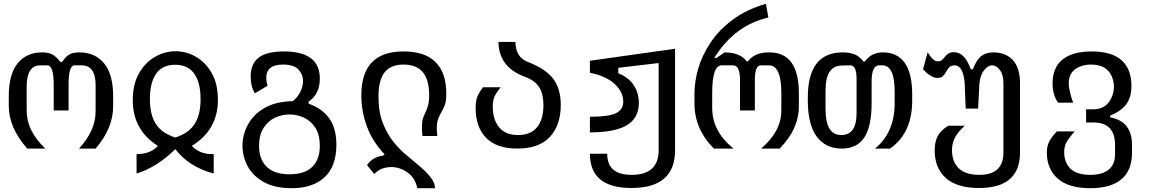

<svg xmlns="http://www.w3.org/2000/svg" viewBox="-20 -780 6040 1008"><path d="M123 0Q26 -109 26 -225V-275Q26 -390 72.5 -447.5Q119 -505 201 -505Q236 -505 256 -493.5Q276 -482 297 -455H306Q327 -486 346.5 -495.5Q366 -505 396 -505Q479 -505 526.5 -447.5Q574 -390 574 -274V-222Q574 -107 482 0H395Q482 -95 482 -195V-332Q482 -437 408 -437H371Q340 -437 340 -335V-200H262V-335Q262 -436 229 -437H192Q120 -437 120 -325V-198Q120 -93 218 0Z M697 29Q770 29 809 -14Q677 -97 677 -254Q677 -338 710 -395.5Q743 -453 794.5 -482Q846 -511 902 -511Q958 -511 1008.5 -482Q1059 -453 1091.5 -396.5Q1124 -340 1124 -256Q1124 -98 987 -14Q1031 32 1102 29V131Q973 97 900 3Q806 97 697 131ZM900 -58Q970 -80 1001.5 -128.5Q1033 -177 1033 -259Q1033 -347 999.5 -393.5Q966 -440 899 -440Q833 -440 800 -393.5Q767 -347 767 -260Q767 -178 798 -129.5Q829 -81 900 -58Z M1511 208Q1422 208 1364.5 175.5Q1307 143 1280 92Q1253 41 1253 -15Q1253 -72 1281.5 -125.5Q1310 -179 1368.5 -213Q1427 -247 1517 -249Q1541 -267 1556 -296.5Q1571 -326 1571 -355Q1571 -389 1547 -415Q1523 -441 1465 -441Q1378 -441 1378 -372Q1378 -351 1385 -330L1318 -290Q1296 -327 1296 -378Q1296 -445 1338 -477.5Q1380 -510 1470 -510Q1660 -510 1659 -367Q1659 -286 1600 -246V-236Q1674 -209 1710 -156.5Q1746 -104 1746 -20Q1746 93 1684 150.5Q1622 208 1511 208ZM1659 -14Q1659 -72 1636 -108.5Q1613 -145 1576.5 -162Q1540 -179 1500 -179Q1460 -179 1423.5 -162Q1387 -145 1363.5 -108Q1340 -71 1340 -14Q1340 56 1380 95.5Q1420 135 1500 135Q1580 135 1619.5 96Q1659 57 1659 -14Z M2171 208Q2159 153 2119 125Q2079 97 2034 97Q2008 97 1985 106Q1962 115 1945 134L1907 87Q1937 43 1992 37L1999 30Q1938 -33 1907.5 -113Q1877 -193 1877 -280Q1877 -510 2098 -510Q2212 -510 2267.5 -453Q2323 -396 2323 -290Q2323 -249 2316 -230Q2309 -211 2295 -187Q2287 -173 2280 -154.5Q2273 -136 2273 -104Q2273 -94 2274 -85Q2275 -76 2276 -66H2198Q2195 -89 2195 -110Q2195 -139 2199.5 -154.5Q2204 -170 2211 -184Q2221 -205 2227 -225.5Q2233 -246 2233 -282Q2233 -441 2099 -441Q2031 -441 1999 -400Q1967 -359 1967 -272Q1967 -190 1991 -131Q2015 -72 2049 -31Q2083 10 2116 36Q2153 67 2187 96Q2221 125 2242.5 153.5Q2264 182 2264 208Z M2696 0Q2587 0 2532 -56.5Q2477 -113 2477 -214Q2477 -245 2484.5 -268Q2492 -291 2516 -322H2609Q2584 -292 2575.5 -271.5Q2567 -251 2567 -221Q2567 -152 2600.5 -111.5Q2634 -71 2700 -71Q2766 -71 2799.5 -112Q2833 -153 2833 -228Q2833 -285 2812 -320Q2791 -355 2741 -375Q2598 -425 2597 -560H2686Q2687 -481 2748 -456Q2843 -420 2883.5 -367.5Q2924 -315 2924 -229Q2924 -123 2867 -61.5Q2810 0 2696 0Z M3295 207Q3077 207 3077 27H3168Q3167 138 3296 138Q3438 138 3438 8V-449L3226 -424V-395Q3280 -374 3307 -333Q3334 -292 3334 -239Q3334 -161 3271.5 -123Q3209 -85 3077 -85V-167Q3175 -167 3213.5 -185.5Q3252 -204 3252 -247Q3252 -297 3207 -339Q3162 -381 3077 -398V-461L3524 -524V9Q3524 207 3295 207Z M3728 0Q3625 -103 3626 -239V-290Q3626 -352 3646 -421Q3666 -490 3710.5 -556.5Q3755 -623 3826.5 -676.5Q3898 -730 4001 -760L4014 -688Q3837 -648 3730 -476H3742L3784 -505Q3865 -505 3900 -458H3907Q3942 -506 4019 -505Q4174 -505 4174 -291V-222Q4174 -102 4073 0H3976Q4081 -90 4082 -197V-291Q4082 -437 4017 -437H3974Q3942 -437 3943 -355V-200H3865V-355Q3866 -437 3829 -437H3769Q3719 -437 3719 -293V-213Q3719 -90 3831 0Z M4399 0Q4314 0 4267.5 -63.5Q4221 -127 4221 -253V-268Q4221 -505 4404 -505Q4440 -505 4466.5 -494.5Q4493 -484 4513 -457H4520Q4541 -484 4564 -494.5Q4587 -505 4616 -505Q4690 -505 4729.5 -450.5Q4769 -396 4769 -285V-252Q4769 -81 4653 0H4574Q4678 -85 4677 -242V-299Q4677 -436 4613 -437H4596Q4555 -437 4556 -348V-240Q4556 -116 4517.5 -58Q4479 0 4399 0ZM4397 -71Q4478 -71 4477 -189V-366Q4477 -437 4444 -437L4402 -436Q4358 -436 4336 -404Q4314 -372 4314 -303V-211Q4314 -139 4334.5 -105Q4355 -71 4397 -71Z M5120 207Q5004 207 4945.5 154.5Q4887 102 4887 9Q4887 -34 4902 -64Q4917 -94 4958 -120H5045Q5007 -85 4992.5 -56Q4978 -27 4978 8Q4978 69 5013.5 103.5Q5049 138 5121 138Q5248 138 5248 21V-343Q5248 -388 5229.5 -412.5Q5211 -437 5189 -437Q5164 -437 5142 -405Q5120 -373 5120 -304L5115 -210H5050L5046 -304Q5046 -435 4992 -437Q4974 -436 4965 -428Q4956 -420 4947 -403Q4941 -392 4931.5 -381.5Q4922 -371 4902 -371Q4866 -371 4826 -417L4850 -505Q4867 -479 4879 -468.5Q4891 -458 4904 -458Q4918 -458 4926 -465.5Q4934 -473 4941 -482Q4950 -494 4960.5 -500Q4971 -506 4988 -506Q5015 -506 5036 -486.5Q5057 -467 5077 -416H5087Q5108 -469 5133.5 -487Q5159 -505 5196 -505Q5259 -505 5297 -465Q5335 -425 5335 -343V21Q5335 207 5120 207Z M5704 208Q5590 208 5533 157.5Q5476 107 5476 21Q5476 -10 5486.5 -33Q5497 -56 5528 -90H5622Q5589 -52 5578 -31Q5567 -10 5567 18Q5567 74 5600.5 106Q5634 138 5704 138Q5766 138 5800 111Q5834 84 5834 29V-19Q5834 -138 5718 -137H5682V-206H5718Q5773 -206 5800.5 -242.5Q5828 -279 5828 -325Q5828 -353 5816.5 -380Q5805 -407 5779 -424Q5753 -441 5708 -441Q5658 -441 5624.5 -416.5Q5591 -392 5591 -343Q5591 -324 5597 -297.5Q5603 -271 5614 -241H5535Q5506 -282 5506 -342Q5506 -426 5559 -468Q5612 -510 5711 -510Q5817 -510 5868.5 -463.5Q5920 -417 5920 -330Q5920 -270 5893.5 -233.5Q5867 -197 5808 -173V-164Q5924 -143 5923 -17V22Q5923 115 5867 161.5Q5811 208 5704 208Z"/></svg>

Font: PlemolJP35 Console
Style: Regular
Weight: 400
Version: v2.0.3; ttfautohint (v1.8.4.7-5d5b-dirty) -l 6 -r 45 -G 200 